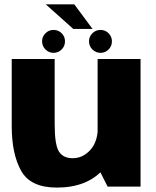

<svg xmlns="http://www.w3.org/2000/svg" viewBox="-20 -867 726 892"><path d="M480 0H633V-593H433.5V-92ZM234 -593H34.5V-280.5Q34.5 -152 78 -73.8Q121.5 4.5 243.5 4.5Q382.5 4.5 457 -77.2Q531.5 -159 531.5 -240L434.5 -276.5Q434.5 -209 399.8 -170.5Q365 -132 317.5 -132Q273.5 -132 253.8 -163Q234 -194 234 -291ZM228.5 -621.5Q251 -621.5 266.5 -637.2Q282 -653 282 -675Q282 -697 266.5 -712.5Q251 -728 228.5 -728Q207 -728 191.2 -712.5Q175.5 -697 175.5 -675Q175.5 -653 191.2 -637.2Q207 -621.5 228.5 -621.5ZM447 -621.5Q469 -621.5 484.5 -637.2Q500 -653 500 -675Q500 -697 484.5 -712.5Q469 -728 447 -728Q425 -728 409.2 -712.5Q393.5 -697 393.5 -675Q393.5 -653 409.2 -637.2Q425 -621.5 447 -621.5ZM320.5 -732.5H410L325 -847H192.5Z"/></svg>

Font: Anybody UltraCondensed Thin ExtraBold
Style: Regular
Weight: 800
Version: Version 1.111